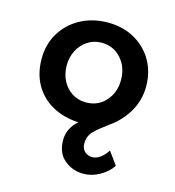

<svg xmlns="http://www.w3.org/2000/svg" viewBox="-101 -528 763 836"><g transform="rotate(15 280.5 -110.0)"><path d="M349 222Q301 222 264 191.5Q227 161 227 102Q227 50 271 11Q205 8 154 -20Q103 -48 74 -98Q45 -148 45 -216Q45 -280 75.5 -331Q106 -382 159.5 -411.5Q213 -441 283 -442Q353 -442 405.5 -412Q458 -382 487 -331Q516 -280 516 -216Q516 -153 485 -100.5Q454 -48 403 -13Q367 13 343.5 35.5Q320 58 320 93Q320 117 334.5 129.5Q349 142 367 142Q405 142 436 94L478 152Q458 182 422.5 202Q387 222 349 222ZM280 -81Q334 -81 368.5 -119.5Q403 -158 403 -215Q403 -272 368.5 -311Q334 -350 280 -350Q245 -350 217 -331.5Q189 -313 173.5 -282.5Q158 -252 158 -215Q158 -177 174 -146.5Q190 -116 217.5 -98.5Q245 -81 280 -81Z"/></g></svg>

Font: Synthetic SemiBold
Style: Regular
Weight: 600
Designer: Santiago Orozco
Foundry: Typemade
Version: Version 2.000; ttfautohint (v1.8.4.7-5d5b)